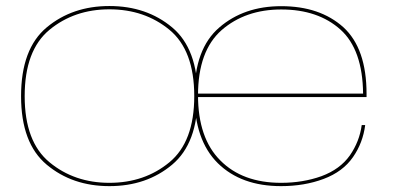

<svg xmlns="http://www.w3.org/2000/svg" viewBox="-20 -614 1324 638"><path d="M343.5 4.5Q467 4.5 552 -66.8Q637 -138 637 -294.5Q637 -452 552 -523Q467 -594 343.5 -594Q220.5 -594 135.2 -523Q50 -452 50 -294.5Q50 -138 135.2 -66.8Q220.5 4.5 343.5 4.5ZM343.5 -6.5Q227 -6.5 144.5 -74.8Q62 -143 62 -294.5Q62 -447 144.5 -515Q227 -583 343.5 -583Q460.5 -583 543 -515Q625.5 -447 625.5 -294.5Q625.5 -143 543 -74.8Q460.5 -6.5 343.5 -6.5ZM914 4.5V-6.5Q785.5 -6.5 712 -81Q638 -155 638 -297.5Q638 -445 716.5 -514Q795.5 -582.5 914.5 -582.5Q1037 -582.5 1111.5 -515.5Q1185 -449 1186.5 -303H632.5V-291.5H1198Q1198 -297.5 1198 -302Q1198 -453 1121 -523.5Q1043 -593.5 914.5 -593.5Q790.5 -593.5 708.5 -522.5Q626 -451.5 626 -298Q626 -148.5 704 -71.5Q781.5 4.5 914 4.5ZM914 -6.5V4.5Q991.5 4.5 1055.5 -19.5Q1119.5 -43.5 1153 -92Q1186 -139.5 1193.5 -198.5H1182Q1174.5 -143.5 1142.5 -97.5Q1110 -51.5 1048 -28.5Q986.5 -6.5 914 -6.5Z"/></svg>

Font: Anybody Expanded Thin
Style: Regular
Weight: 250
Width: 7
Version: Version 1.113;gftools[0.9.25]